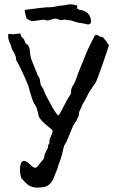

<svg xmlns="http://www.w3.org/2000/svg" viewBox="-20 -653 540 882"><path d="M159.2 209 158.2 208.5Q153.8 209 148.9 209Q135.7 209 121.6 203.4Q107.4 197.8 91.3 179.7L80.1 168Q76.2 163.6 73.7 148.4Q71.8 137.7 71.8 126Q71.8 102.1 80.1 90.8Q83.5 85.9 89.4 85.9Q100.6 85.9 119.6 104Q133.3 117.7 141.6 117.7Q148.4 117.7 155.3 107.9Q164.1 95.7 170.9 88.6Q177.7 81.5 181.6 74.2Q182.6 68.4 184.6 62V53.7L186.5 55.2Q190.4 42.5 200.7 24.9L200.2 22L200.7 17.1L200.2 16.6Q200.2 15.1 204.1 8.5Q208 2 208 -0.5Q208 -1.5 207.5 -2Q207 -2.4 206.5 -4.4Q206.5 -10.7 219.7 -41Q221.7 -45.9 221.7 -46.9Q221.7 -47.9 221.2 -47.9V-49.8Q222.2 -50.3 222.2 -51.3Q222.2 -56.2 201.2 -71.8Q187.5 -82.5 176.5 -93.8Q165.5 -105 165.5 -106.9Q159.7 -111.8 157.2 -122.1Q149.4 -160.6 141.1 -170.9Q136.2 -177.7 132.8 -186.5Q130.9 -191.9 128.4 -196.3Q114.3 -239.3 111.3 -254.4Q108.9 -265.1 85 -316.9Q61 -368.7 55.2 -374.5Q53.2 -380.9 53.2 -382.3Q53.7 -383.8 53.7 -385.7Q53.7 -389.6 51.3 -395.5Q46.9 -409.2 40 -418.5Q35.2 -424.8 33.7 -431.6Q33.2 -434.1 32.2 -436.8Q31.2 -439.5 30.3 -442.4Q28.3 -450.2 24.4 -457.5Q17.6 -470.7 17.6 -487.3Q17.6 -492.2 18.6 -497.6Q36.1 -495.6 41 -495.6Q47.9 -496.1 73.2 -499.5Q76.2 -482.9 85.9 -477.5Q91.3 -472.7 93.8 -463.4Q97.7 -449.2 108.4 -447.3Q114.3 -435.1 115.7 -431.2L117.7 -413.6Q118.2 -394 127.4 -371.6Q152.8 -307.1 154.3 -304.7Q163.1 -296.4 164.6 -277.8Q164.6 -275.9 165 -275.4Q165.5 -264.6 169.4 -259.3Q179.2 -245.1 184.6 -229.5Q189.5 -216.8 196.3 -205.1Q200.2 -199.2 206.5 -186.5Q232.9 -135.3 247.1 -122.1Q252.4 -127.4 254.4 -129.9Q293 -205.1 302.2 -216.3Q306.2 -221.2 306.2 -231Q306.6 -250 317.9 -264.2Q323.7 -272.5 332.5 -297.9Q338.9 -317.9 352.1 -349.6Q364.3 -376.5 368.7 -390.1Q380.9 -422.9 398.9 -457L414.6 -489.3Q418.5 -492.2 422.9 -492.7Q428.7 -492.7 433.8 -488.3Q439 -483.9 444.8 -483.9H446.3Q450.7 -483.9 454.6 -479.7Q458.5 -475.6 461.2 -471.9Q463.9 -468.3 464.8 -467.3Q468.8 -465.3 472.7 -455.1Q474.6 -452.1 476.8 -450.2Q479 -448.2 480.5 -446.3Q478.5 -436 451.9 -359.9Q425.3 -283.7 419.4 -273.9Q410.2 -259.3 398.9 -243.7L392.1 -233.4Q390.6 -232.9 380.9 -212.9Q367.7 -186.5 359.9 -174.8Q356.9 -169.9 355.2 -164.3Q353.5 -158.7 351.1 -154.3Q342.8 -140.1 342.8 -130.1Q342.8 -120.1 338.4 -114.7Q335.9 -111.3 333 -102.5Q329.6 -95.2 325.2 -89.8Q320.8 -84.5 317.4 -78.6L303.7 -45.9Q298.3 -32.2 293.2 -20.3Q288.1 -8.3 285.6 -2.4L277.8 10.7Q273.4 16.6 270.5 32.2Q260.7 77.6 249.5 102.1Q244.6 122.6 236.3 140.1L229.5 156.7Q215.8 199.7 180.7 206.5Q174.3 207.5 159.7 208.5H159.2ZM382.8 -592.3Q396 -581.1 398.4 -555.7Q398.4 -553.2 397.5 -549.3Q396.5 -546.4 395 -544.9Q389.6 -540.5 384.8 -540.5Q382.8 -540.5 380.9 -541.5Q372.6 -543.5 359.4 -545.9L337.9 -549.3L324.2 -553.2L310.5 -557.6L305.2 -559.1Q302.7 -560.1 300.8 -560.1H296.4Q291 -560.1 284.7 -562Q282.2 -563 278.8 -563Q274.4 -563 268.1 -561.5Q263.7 -560.5 259.8 -560.5Q253.4 -560.5 248.5 -564Q242.7 -567.4 234.9 -567.4Q227.1 -567.4 217.3 -564Q206.5 -559.1 197.8 -559.1Q190.4 -559.1 184.6 -562Q182.6 -563 180.2 -563L176.3 -562L131.3 -556.2H128.9Q124 -556.2 118.2 -558.6Q115.2 -560.1 110.4 -563L106.4 -565.9L101.6 -568.8L97.7 -584L94.2 -598.1L93.8 -602.1V-605L95.2 -606.9L96.7 -607.9L149.9 -614.7L166 -616.7L181.6 -618.2L195.8 -619.6H210Q227.1 -620.6 238.3 -623.5Q246.6 -626.5 263.2 -627.4L275.4 -628.9L287.6 -630.9Q294.4 -633.3 302.7 -633.3Q316.9 -633.3 335 -627.4Q335 -623 334.5 -613.8Q338.9 -610.4 344.2 -608.4L349.6 -606.9L355 -606.4Q369.1 -604 382.8 -592.3Z"/></svg>

Font: Kurland
Style: Regular
Weight: 400
Designer: GGBot
Version: 0.22